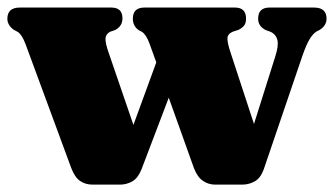

<svg xmlns="http://www.w3.org/2000/svg" viewBox="-22 -486 884 508"><path d="M295 2.5H223.5Q203.5 2.5 189.5 -7.5Q175.5 -17.5 166.5 -41.5L45.5 -369.5Q36 -394.5 25 -401.5L14 -407.5Q-2.5 -419.5 -2.5 -436.5Q-2.5 -466 30.5 -466H272.5Q302 -466 302 -437.5Q302 -416.5 282.5 -406.5L269.5 -402Q258.5 -396.5 257.2 -385Q256 -373.5 265.5 -346.5L331 -155.5L391.5 -321L374 -369.5Q365.5 -393.5 354 -401.5L344.5 -406.5Q329.5 -417.5 329.5 -436.5Q329.5 -466 360 -466H600Q629 -466 629 -436.5Q629 -425 624 -418.5Q619 -412 609 -407L593.5 -402Q580 -396 579.8 -384.2Q579.5 -372.5 588 -347L650 -158L706 -335.5Q715.5 -364.5 712 -379.8Q708.5 -395 693.5 -402L681 -406.5Q661 -416.5 661 -436.5Q661 -466 691 -466H809Q842 -466 842 -436.5Q842 -418.5 824 -407L816 -403Q806 -397 797 -382Q788 -367 778 -338L675.5 -37Q667 -14.5 651.8 -6Q636.5 2.5 618.5 2.5H548Q529 2.5 514.5 -7.8Q500 -18 491 -41.5L424.5 -227.5L352 -37Q342.5 -14 327.5 -5.8Q312.5 2.5 295 2.5Z"/></svg>

Font: Fraunces 72pt Soft Black
Style: Regular
Weight: 900
Version: Version 1.000;[b76b70a41]